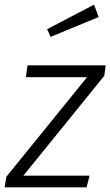

<svg xmlns="http://www.w3.org/2000/svg" viewBox="-30 -803 473 823"><path d="M417 -478 70 -50H354L341 0H-10L-3 -45L343 -472H81L88 -523H423ZM393 -730 187 -645 172 -678 373 -783Z"/></svg>

Font: Fira Sans Light
Style: Italic
Weight: 300
Italic angle: -8°
Designer: bBox Type GmbH & Carrois Corporate GbR & Edenspiekermann AG
Foundry: bBox Type GmbH & Carrois Corporate GbR & Edenspiekermann AG
Version: Version 4.301